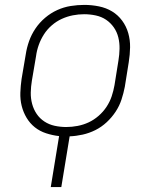

<svg xmlns="http://www.w3.org/2000/svg" viewBox="-20 -548 640 783"><path d="M187 215 221 7Q194 4 168 -4.5Q142 -13 122 -29Q102 -45 88.5 -67.5Q75 -90 68.5 -116Q62 -142 63 -170Q64 -198 68 -226L85 -326Q89 -353 98.5 -380Q108 -407 124.5 -431.5Q141 -456 164 -475.5Q187 -495 213.5 -507Q240 -519 268 -523.5Q296 -528 324 -528Q324 -528 324 -528Q324 -528 324 -528Q354 -528 383.5 -522Q413 -516 437 -501.5Q461 -487 478 -464Q495 -441 503 -413Q511 -385 510.5 -355Q510 -325 505 -294L489 -194Q484 -168 475.5 -142Q467 -116 451.5 -92.5Q436 -69 415 -49.5Q394 -30 369 -17.5Q344 -5 317 1Q290 7 264 8L230 215ZM250 -30Q273 -30 296.5 -34.5Q320 -39 341.5 -49Q363 -59 382 -75.5Q401 -92 414.5 -112.5Q428 -133 435.5 -155.5Q443 -178 447 -201L463 -301Q467 -325 467.5 -349Q468 -373 462.5 -395.5Q457 -418 444 -436.5Q431 -455 412.5 -467.5Q394 -480 370.5 -485Q347 -490 323 -490Q300 -490 277 -485.5Q254 -481 232 -471Q210 -461 191 -444.5Q172 -428 159 -407.5Q146 -387 138 -364.5Q130 -342 127 -319L110 -219Q106 -195 105.5 -171Q105 -147 111 -124.5Q117 -102 129.5 -83.5Q142 -65 161 -52.5Q180 -40 203 -35Q226 -30 250 -30Z"/></svg>

Font: Iosevka SS04 XLt Ex Obl
Style: Regular
Weight: 200
Width: 7
Italic angle: -9°
Monospace: yes
Designer: Belleve Invis
Foundry: Belleve Invis
Version: Version 19.0.0; ttfautohint (v1.8.4)